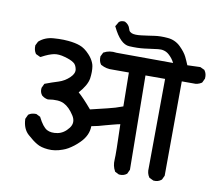

<svg xmlns="http://www.w3.org/2000/svg" viewBox="-75 -792 959 846"><g transform="rotate(10 404.5 -369.5)"><path d="M661.6 -36.6 645 -44.4 643.6 -45.4 642.6 -46.4Q630.9 -63.5 632.8 -86.4L635.7 -486.3H547.9L552.7 -66.4V-64.9L552.2 -64L544.4 -47.4L543.9 -45.9L543 -45.4Q529.3 -34.2 509.3 -36.1H508.3L507.3 -36.6L491.7 -44.4L489.7 -45.4L489.3 -46.9Q476.6 -68.8 478.5 -97.2Q480.5 -122.6 476.1 -255.4Q470.2 -254.4 464.8 -253.2Q459.5 -252 454.1 -250.5Q448.7 -249 443.6 -247.8Q438.5 -246.6 433.3 -245.1Q428.2 -243.7 423.3 -242.4Q418.5 -241.2 413.1 -239.7Q397.9 -234.9 382.6 -231.2Q367.2 -227.5 351.6 -224.6Q351.6 -183.1 316.4 -148.4Q304.7 -136.7 293 -127.7Q281.2 -118.7 269.5 -111.8Q257.8 -105 246.1 -101.1Q229 -94.7 212.6 -92.3Q196.3 -89.8 180.7 -91.3Q149.4 -93.8 130.4 -105.5Q111.8 -116.2 87.4 -138.2Q61.5 -161.1 59.6 -204.6V-206.1L60.1 -207.5L67.9 -224.1L68.4 -225.6L69.8 -226.6Q83 -236.3 103 -235.4H104L105 -234.9L120.6 -227.1L122.6 -226.1L123.5 -224.1Q143.1 -185.1 162.6 -173.8Q181.6 -163.6 210.4 -168.9Q238.8 -174.3 259.8 -201.7Q279.8 -228 260.3 -257.8Q239.3 -290.5 214.8 -302.7Q190.4 -315.4 143.6 -307.6H142.6H141.6Q127.4 -310.1 116.7 -318.8H116.2L115.7 -319.3Q104 -333 106.4 -352.1V-353L106.9 -354L114.7 -370.6L115.7 -372.6L118.2 -373.5Q146.5 -384.3 175.3 -393.1Q203.1 -401.9 224.1 -422.4Q243.7 -441.4 240.2 -460Q239.3 -464.8 237.8 -469Q236.3 -473.1 234.4 -476.6Q232.4 -480 230 -482.9Q227.5 -485.8 224.1 -487.8Q210.4 -497.6 183.1 -504.9Q155.8 -512.7 135.3 -508.8Q125 -506.8 111.1 -501.5Q97.2 -496.1 80.1 -486.8L77.1 -485.8L74.7 -486.8L58.1 -494.6L56.6 -495.6L55.7 -496.6Q45.9 -511.2 46.9 -531.7V-532.7L47.4 -533.7L55.2 -549.3L55.7 -550.3L56.6 -551.3Q82.5 -574.2 120.1 -577.1Q132.3 -578.1 143.8 -578.4Q155.3 -578.6 166 -578.4Q176.8 -578.1 187 -577.1Q218.3 -574.2 239.3 -566.4Q250.5 -562.5 261.5 -554.7Q272.5 -546.9 283.7 -534.7Q291 -526.9 296.4 -518.8Q301.8 -510.7 305.4 -502.4Q309.1 -494.1 310.5 -485.8Q314.5 -461.9 310.1 -430.7Q307.6 -415.5 297.9 -398.2Q288.1 -380.9 271 -361.8Q294.4 -341.8 333 -296.4Q373 -305.7 408.2 -314.5Q442.4 -322.3 475.6 -335L473.6 -486.3H401.4Q386.7 -485.4 373.8 -488.3Q360.8 -491.2 348.6 -498L347.7 -498.5L346.7 -499.5Q336.9 -512.7 337.9 -533.7V-534.7L338.4 -535.6L346.2 -551.3L347.2 -553.2L348.6 -553.7Q372.6 -567.4 404.8 -562.5L658.2 -561.5Q648.4 -581.5 630.9 -596.7Q620.6 -605.5 608.4 -608.6Q596.2 -611.8 582 -609.9Q550.8 -605.5 521.5 -602.1Q492.2 -598.6 455.1 -600.6Q415 -602.5 380.4 -674.3L378.9 -677.2L380.9 -679.7L390.6 -696.3L391.1 -697.3L391.6 -697.8Q396.5 -702.1 403.1 -703.6Q409.7 -705.1 417 -704.1H418L418.5 -703.6Q436.5 -694.3 441.4 -676.3Q442.4 -671.9 444.3 -668.5Q446.3 -665 449.5 -662.8Q452.6 -660.6 456.5 -658.7Q470.7 -653.3 500.5 -657.2Q515.6 -659.2 529.8 -661.1Q543.9 -663.1 556.6 -665Q583 -668.9 615.7 -666Q632.8 -664.6 647.2 -658Q661.6 -651.4 673.3 -640.1Q696.3 -617.7 706.1 -597.7Q710 -589.4 714.1 -580.3Q718.3 -571.3 721.7 -562.5L778.3 -564.5H779.3L780.8 -564L797.4 -556.2L798.8 -555.7L799.8 -554.2Q810.5 -540 808.6 -519V-518.1L808.1 -517.1L800.3 -500.5L799.3 -499L798.3 -498Q793.9 -495.1 789.6 -493.2Q785.2 -491.2 780.5 -490Q775.9 -488.8 771 -488.3H770.5H710L708 -67.4V-65.9L707.5 -64.9L699.7 -48.3L699.2 -47.4L698.2 -46.4Q683.6 -34.2 663.6 -36.1H662.6Z"/></g></svg>

Font: NaikaiFont
Style: SemiBold
Weight: 600
Version: Version 1.89